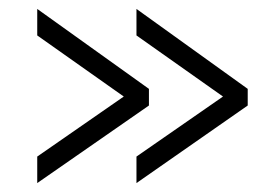

<svg xmlns="http://www.w3.org/2000/svg" viewBox="-20 -474 613 428"><path d="M312 -238.8 63 -65.9V-125L255.9 -258.8L63 -395V-454.1L312 -275.9ZM532.2 -238.8 284.2 -65.9V-125L477.1 -258.8L284.2 -395V-454.1L532.2 -275.9Z"/></svg>

Font: Rawline
Style: Regular
Weight: 400
Designer: Matt McInerney, Pablo Impallari, Rodrigo Fuenzalida
Foundry: Matt McInerney, Pablo Impallari, Rodrigo Fuenzalida
Version: Version 4.020;PS 004.020;hotconv 1.0.88;makeotf.lib2.5.64775